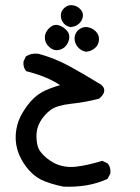

<svg xmlns="http://www.w3.org/2000/svg" viewBox="-20 -399 540 738"><path d="M223.6 318.4Q211.4 315.9 200 313Q188.5 310.1 177 306.6Q165.5 303.2 154.3 298.8Q119.6 286.1 93.3 257.3Q67.4 229 52.7 193.4Q38.1 157.2 40.5 118.7Q43 80.6 58.6 49.3Q74.2 18.1 98.1 -9.3Q122.6 -37.1 155.3 -51.8Q164.1 -55.7 173.3 -59.3Q182.6 -63 191.9 -65.9Q201.2 -68.8 210.9 -71.8Q196.8 -81.1 182.6 -88.4Q168.5 -95.7 154.3 -101.6Q119.1 -115.7 82.5 -125L80.6 -125.5L79.6 -127Q68.4 -140.6 70.3 -161.6V-162.6L70.8 -163.6L78.6 -180.2L79.1 -181.6L80.6 -182.6Q99.1 -195.3 126.5 -192.4H127H127.4Q190.9 -175.3 248 -144Q304.7 -112.8 359.4 -79.1Q362.8 -77.6 365.5 -75.7Q368.2 -73.7 370.1 -72Q372.1 -70.3 374 -67.9Q380.4 -61 380.6 -52.7Q380.9 -44.4 376.2 -36.6Q371.6 -28.8 362.3 -21L361.3 -20L359.9 -19.5Q334 -12.7 306.9 -7.8Q279.8 -2.9 252 0Q198.7 5.9 174.8 23.4Q150.9 41 135.3 67.4Q120.1 93.3 120.1 122.1Q120.1 151.4 127.4 170.4Q129.4 174.8 132.3 179.4Q135.3 184.1 139.4 189.2Q143.6 194.3 149.2 199.5Q154.8 204.6 161.6 210.4Q189 231.9 216.3 238.3Q243.7 245.1 272 241.7Q300.8 238.3 324.2 232.4Q348.1 226.6 371.6 219.7L373.5 219.2L375.5 220.2L393.1 229L394.5 229.5L395.5 231Q406.2 245.1 404.3 266.1V267.6L403.8 268.6L394 287.1L393.1 288.6L391.1 289.6Q353 306.6 311 313.5Q290 316.9 268.3 318.1Q246.6 319.3 224.1 318.4ZM311 -200.2Q293 -202.6 279.8 -217.3Q273.4 -224.6 270 -233.2Q266.6 -241.7 266.6 -251Q266.6 -257.3 268.3 -263.2Q270 -269 273.2 -274.2Q276.4 -279.3 281.2 -283.7Q288.6 -290 296.9 -293Q305.2 -295.9 314.5 -294.9Q332.5 -292.5 347.2 -279.3Q352.1 -274.4 355.2 -269Q358.4 -263.7 359.6 -257.3Q360.8 -251 360.4 -244.6Q359.4 -234.9 355.2 -226.8Q351.1 -218.8 343.8 -213.4Q330.6 -202.1 312 -200.2H311.5ZM195.8 -206.1Q180.2 -207 166.5 -221.2Q159.2 -228 155.8 -236.6Q152.3 -245.1 152.3 -254.9Q152.3 -264.6 156.5 -273.7Q160.6 -282.7 168.5 -290.5Q184.6 -306.2 202.1 -302.7Q218.8 -299.3 233.4 -285.2Q249.5 -269.5 245.6 -249Q243.7 -239.3 239.3 -231.4Q234.9 -223.6 228.5 -217.8Q215.3 -206.1 196.3 -206.1ZM251 -294.9Q248.5 -295.4 246.1 -296.1Q243.7 -296.9 241.2 -297.9Q238.8 -298.8 236.6 -300Q234.4 -301.3 232.2 -302.7Q230 -304.2 228.3 -305.9Q226.6 -307.6 224.6 -309.6Q219.2 -315.9 216.6 -323.2Q213.9 -330.6 213.9 -338.9Q213.9 -344.7 215.3 -349.9Q216.8 -355 220 -359.9Q223.1 -364.7 227.5 -368.7Q241.2 -381.3 259.3 -378.9Q276.4 -376.5 288.1 -364.3Q301.3 -351.6 298.3 -334.5Q295.4 -318.4 283.2 -307.6Q279.3 -304.2 274.4 -301.5Q269.5 -298.8 264.2 -297.4Q258.8 -295.9 252.4 -294.9H252Z"/></svg>

Font: NaikaiFont
Style: SemiBold
Weight: 600
Version: Version 1.89